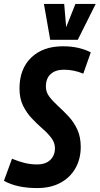

<svg xmlns="http://www.w3.org/2000/svg" viewBox="-46 -945 506 975"><path d="M415 -679 377 -571Q353 -581 328.5 -586Q304 -591 278 -591Q236 -591 211.5 -569Q187 -547 187 -505Q187 -477 205 -453.5Q223 -430 249.5 -406Q276 -382 302.5 -353.5Q329 -325 346.5 -287.5Q364 -250 364 -199Q364 -138 337 -90.5Q310 -43 260.5 -16.5Q211 10 143 10Q39 10 -26 -27L15 -139Q51 -124 81 -117Q111 -110 142 -110Q186 -110 209.5 -133Q233 -156 233 -192Q233 -220 215 -244Q197 -268 170 -291.5Q143 -315 116 -343.5Q89 -372 71 -408.5Q53 -445 53 -496Q53 -595 112.5 -652.5Q172 -710 274 -710Q317 -710 353 -701.5Q389 -693 415 -679ZM440 -925 349 -743H209L177 -925H280L290 -807L337 -925Z"/></svg>

Font: Georama Condensed
Style: Bold Italic
Weight: 700
Width: 3
Italic angle: -9°
Designer: Jean-Baptiste Levee
Foundry: Production Type
Version: Version 1.000